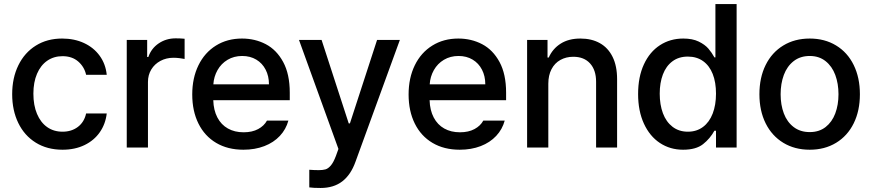

<svg xmlns="http://www.w3.org/2000/svg" viewBox="-20 -727 4296 946"><path d="M40 -262.7Q40 -343.3 70.6 -405.5Q101.1 -467.8 156.7 -502.4Q212.4 -537.1 286.1 -537.1Q346.2 -537.1 394 -514.9Q441.9 -492.7 471.2 -452.1Q500.5 -411.6 505.9 -358.4H404.3Q395.5 -397.9 365.2 -424.1Q335 -450.2 288.1 -450.2Q245.1 -450.2 212.6 -427.7Q180.2 -405.3 162.4 -363.5Q144.5 -321.8 144.5 -265.6Q144.5 -208 162.4 -165.8Q180.2 -123.5 212.4 -100.8Q244.6 -78.1 288.1 -78.1Q332.5 -78.1 363.8 -101.8Q395 -125.5 404.3 -168H505.9Q500 -116.2 471.9 -75.7Q443.8 -35.2 396.5 -12.2Q349.1 10.7 288.1 10.7Q212.4 10.7 156.2 -24.2Q100.1 -59.1 70.1 -121.1Q40 -183.1 40 -262.7Z M604.5 -530.3H705.1V-446.3H710.9Q725.6 -488.8 762.2 -513.4Q798.8 -538.1 845.7 -538.1Q868.2 -538.1 889.6 -536.1V-436.5Q880.9 -438.5 865 -440.4Q849.1 -442.4 835 -442.4Q799.3 -442.4 770.5 -427Q741.7 -411.6 725.3 -384.5Q709 -357.4 709 -323.2V0H604.5Z M927.2 -261.7Q927.2 -342.8 957.8 -405.3Q988.3 -467.8 1043.9 -502.4Q1099.6 -537.1 1172.4 -537.1Q1236.3 -537.1 1289.6 -509.3Q1342.8 -481.4 1375.2 -421.6Q1407.7 -361.8 1407.7 -270.5V-233.4H1030.8Q1032.2 -184.1 1051 -148.2Q1069.8 -112.3 1103 -93.8Q1136.2 -75.2 1180.2 -75.2Q1222.7 -75.2 1252 -91.1Q1281.2 -106.9 1295.4 -132.8H1400.9Q1389.2 -89.8 1358.9 -57.4Q1328.6 -24.9 1282.5 -7.1Q1236.3 10.7 1179.2 10.7Q1102.1 10.7 1045.2 -22.9Q988.3 -56.6 957.8 -118.2Q927.2 -179.7 927.2 -261.7ZM1305.2 -311.5Q1305.2 -352.1 1288.8 -383.8Q1272.5 -415.5 1242.7 -433.3Q1212.9 -451.2 1173.3 -451.2Q1132.8 -451.2 1101.3 -432.4Q1069.8 -413.6 1051.8 -381.6Q1033.7 -349.6 1031.2 -311.5Z M1503.9 196.3V109.4Q1527.3 111.3 1550.8 111.3Q1570.8 111.3 1584 107.4Q1597.2 103.5 1610.1 88.4Q1623 73.2 1634.8 42L1647.5 6.8L1453.1 -530.3H1564.5L1698.2 -119.1H1704.1L1837.9 -530.3H1950.2L1731.4 70.3Q1708.5 134.3 1666.3 166.7Q1624 199.2 1559.6 199.2Q1524.4 199.2 1503.9 196.3Z M1993.2 -261.7Q1993.2 -342.8 2023.7 -405.3Q2054.2 -467.8 2109.9 -502.4Q2165.5 -537.1 2238.3 -537.1Q2302.2 -537.1 2355.5 -509.3Q2408.7 -481.4 2441.2 -421.6Q2473.6 -361.8 2473.6 -270.5V-233.4H2096.7Q2098.1 -184.1 2116.9 -148.2Q2135.7 -112.3 2168.9 -93.8Q2202.1 -75.2 2246.1 -75.2Q2288.6 -75.2 2317.9 -91.1Q2347.2 -106.9 2361.3 -132.8H2466.8Q2455.1 -89.8 2424.8 -57.4Q2394.5 -24.9 2348.4 -7.1Q2302.2 10.7 2245.1 10.7Q2168 10.7 2111.1 -22.9Q2054.2 -56.6 2023.7 -118.2Q1993.2 -179.7 1993.2 -261.7ZM2371.1 -311.5Q2371.1 -352.1 2354.7 -383.8Q2338.4 -415.5 2308.6 -433.3Q2278.8 -451.2 2239.3 -451.2Q2198.7 -451.2 2167.2 -432.4Q2135.7 -413.6 2117.7 -381.6Q2099.6 -349.6 2097.2 -311.5Z M2681.6 0H2577.1V-530.3H2677.7V-443.4H2683.6Q2703.1 -487.3 2742.7 -512.2Q2782.2 -537.1 2839.8 -537.1Q2895 -537.1 2935.5 -514.4Q2976.1 -491.7 2998.3 -446.8Q3020.5 -401.9 3020.5 -336.9V0H2917V-324.2Q2917 -381.8 2887.2 -414.6Q2857.4 -447.3 2804.7 -447.3Q2769 -447.3 2741 -431.6Q2712.9 -416 2697.3 -386Q2681.6 -356 2681.6 -314.5Z M3124 -263.7Q3124 -348.1 3152.6 -409.9Q3181.2 -471.7 3231.7 -504.4Q3282.2 -537.1 3346.7 -537.1Q3392.1 -537.1 3422.6 -522.2Q3453.1 -507.3 3470 -487.8Q3486.8 -468.3 3500 -444.3H3504.9V-707H3609.4V0H3507.8V-83H3500Q3478.5 -43.9 3443.8 -16.6Q3409.2 10.7 3345.7 10.7Q3281.7 10.7 3231.4 -22.5Q3181.2 -55.7 3152.6 -117.9Q3124 -180.2 3124 -263.7ZM3507.8 -265.6Q3507.8 -321.3 3491.7 -362.3Q3475.6 -403.3 3444.3 -425.8Q3413.1 -448.2 3369.1 -448.2Q3324.2 -448.2 3293 -424.8Q3261.7 -401.4 3246.1 -360.1Q3230.5 -318.8 3230.5 -265.6Q3230.5 -211.4 3246.3 -168.9Q3262.2 -126.5 3293.7 -102.3Q3325.2 -78.1 3369.1 -78.1Q3412.6 -78.1 3443.8 -101.6Q3475.1 -125 3491.5 -167.5Q3507.8 -210 3507.8 -265.6Z M3721.7 -262.7Q3721.7 -344.7 3752.4 -406.7Q3783.2 -468.8 3839.4 -502.9Q3895.5 -537.1 3969.7 -537.1Q4043.5 -537.1 4099.6 -502.9Q4155.8 -468.8 4186.3 -406.5Q4216.8 -344.2 4216.8 -262.7Q4216.8 -181.2 4186.3 -119.4Q4155.8 -57.6 4099.6 -23.4Q4043.5 10.7 3969.7 10.7Q3895.5 10.7 3839.4 -23.4Q3783.2 -57.6 3752.4 -119.4Q3721.7 -181.2 3721.7 -262.7ZM4111.3 -262.7Q4111.3 -314.9 4095.5 -357.7Q4079.6 -400.4 4047.6 -425.8Q4015.6 -451.2 3969.7 -451.2Q3922.9 -451.2 3890.4 -425.8Q3857.9 -400.4 3842 -357.7Q3826.2 -314.9 3826.2 -262.7Q3826.2 -210.4 3842 -168.2Q3857.9 -126 3890.4 -101.1Q3922.9 -76.2 3969.7 -76.2Q4016.1 -76.2 4047.9 -101.1Q4079.6 -126 4095.5 -168.2Q4111.3 -210.4 4111.3 -262.7Z"/></svg>

Font: Pretendard GOV Medium
Style: Regular
Weight: 500
Designer: Base glyphs from Inter by Rasmus Andersson; Hangeul glyphs from Noto Sans CJK(Source Han Sans) by Jang Soo-young and Kan
Foundry: Kil Hyung-jin
Version: Version 1.309